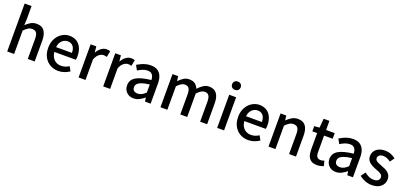

<svg xmlns="http://www.w3.org/2000/svg" viewBox="28 -1891 6335 3000"><g transform="rotate(20 3196.0 -391.5)"><path d="M87 0V-797H202V-586L197 -477Q233 -513 276 -538.5Q319 -564 375 -564Q463 -564 503.5 -507.5Q544 -451 544 -346V0H429V-332Q429 -403 407 -433.5Q385 -464 336 -464Q298 -464 268.5 -445.5Q239 -427 202 -390V0Z M938 14Q863 14 802 -20.5Q741 -55 705 -119.5Q669 -184 669 -275Q669 -342 690 -395.5Q711 -449 747 -486.5Q783 -524 828 -544Q873 -564 920 -564Q993 -564 1043 -531.5Q1093 -499 1119 -440.5Q1145 -382 1145 -304Q1145 -287 1143.5 -271.5Q1142 -256 1139 -245H782Q787 -193 809.5 -155.5Q832 -118 868.5 -97.5Q905 -77 952 -77Q989 -77 1021 -88Q1053 -99 1083 -118L1123 -45Q1085 -20 1038.5 -3Q992 14 938 14ZM781 -325H1045Q1045 -395 1013.5 -434Q982 -473 922 -473Q888 -473 858 -456Q828 -439 807.5 -406Q787 -373 781 -325Z M1274 0V-551H1368L1378 -452H1380Q1410 -505 1451 -534.5Q1492 -564 1537 -564Q1557 -564 1571 -561Q1585 -558 1598 -553L1578 -452Q1563 -457 1551 -459Q1539 -461 1522 -461Q1489 -461 1452 -434.5Q1415 -408 1389 -342V0Z M1683 0V-551H1777L1787 -452H1789Q1819 -505 1860 -534.5Q1901 -564 1946 -564Q1966 -564 1980 -561Q1994 -558 2007 -553L1987 -452Q1972 -457 1960 -459Q1948 -461 1931 -461Q1898 -461 1861 -434.5Q1824 -408 1798 -342V0Z M2190 14Q2143 14 2106.5 -6Q2070 -26 2049 -62Q2028 -98 2028 -146Q2028 -235 2106.5 -283.5Q2185 -332 2357 -351Q2356 -383 2347 -410Q2338 -437 2315.5 -453.5Q2293 -470 2252 -470Q2209 -470 2169 -453Q2129 -436 2093 -414L2050 -492Q2079 -510 2114 -526.5Q2149 -543 2189 -553.5Q2229 -564 2272 -564Q2341 -564 2385 -536.5Q2429 -509 2450.5 -457Q2472 -405 2472 -331V0H2378L2369 -63H2365Q2328 -31 2284 -8.5Q2240 14 2190 14ZM2225 -78Q2261 -78 2292 -94.5Q2323 -111 2357 -143V-277Q2276 -268 2228 -250.5Q2180 -233 2159.5 -209.5Q2139 -186 2139 -155Q2139 -114 2164 -96Q2189 -78 2225 -78Z M2635 0V-551H2729L2739 -473H2741Q2777 -511 2818.5 -537.5Q2860 -564 2912 -564Q2973 -564 3009 -537.5Q3045 -511 3063 -463Q3104 -507 3147.5 -535.5Q3191 -564 3242 -564Q3328 -564 3369.5 -507.5Q3411 -451 3411 -346V0H3295V-332Q3295 -403 3273 -433.5Q3251 -464 3204 -464Q3176 -464 3145.5 -446Q3115 -428 3080 -390V0H2965V-332Q2965 -403 2943 -433.5Q2921 -464 2873 -464Q2846 -464 2815 -446Q2784 -428 2750 -390V0Z M3578 0V-551H3693V0ZM3636 -653Q3603 -653 3583.5 -672Q3564 -691 3564 -723Q3564 -753 3583.5 -772Q3603 -791 3636 -791Q3667 -791 3687 -772Q3707 -753 3707 -723Q3707 -691 3687 -672Q3667 -653 3636 -653Z M4096 14Q4021 14 3960 -20.5Q3899 -55 3863 -119.5Q3827 -184 3827 -275Q3827 -342 3848 -395.5Q3869 -449 3905 -486.5Q3941 -524 3986 -544Q4031 -564 4078 -564Q4151 -564 4201 -531.5Q4251 -499 4277 -440.5Q4303 -382 4303 -304Q4303 -287 4301.5 -271.5Q4300 -256 4297 -245H3940Q3945 -193 3967.5 -155.5Q3990 -118 4026.5 -97.5Q4063 -77 4110 -77Q4147 -77 4179 -88Q4211 -99 4241 -118L4281 -45Q4243 -20 4196.5 -3Q4150 14 4096 14ZM3939 -325H4203Q4203 -395 4171.5 -434Q4140 -473 4080 -473Q4046 -473 4016 -456Q3986 -439 3965.5 -406Q3945 -373 3939 -325Z M4432 0V-551H4526L4536 -474H4538Q4576 -511 4620 -537.5Q4664 -564 4720 -564Q4808 -564 4848.5 -507.5Q4889 -451 4889 -346V0H4774V-332Q4774 -403 4752 -433.5Q4730 -464 4681 -464Q4643 -464 4613.5 -445.5Q4584 -427 4547 -390V0Z M5241 14Q5179 14 5142.5 -10.5Q5106 -35 5090 -78.5Q5074 -122 5074 -180V-458H4994V-544L5080 -551L5093 -703H5189V-551H5332V-458H5189V-179Q5189 -130 5208 -104.5Q5227 -79 5270 -79Q5284 -79 5300 -83Q5316 -87 5328 -92L5349 -7Q5327 0 5299.5 7Q5272 14 5241 14Z M5554 14Q5507 14 5470.5 -6Q5434 -26 5413 -62Q5392 -98 5392 -146Q5392 -235 5470.5 -283.5Q5549 -332 5721 -351Q5720 -383 5711 -410Q5702 -437 5679.5 -453.5Q5657 -470 5616 -470Q5573 -470 5533 -453Q5493 -436 5457 -414L5414 -492Q5443 -510 5478 -526.5Q5513 -543 5553 -553.5Q5593 -564 5636 -564Q5705 -564 5749 -536.5Q5793 -509 5814.5 -457Q5836 -405 5836 -331V0H5742L5733 -63H5729Q5692 -31 5648 -8.5Q5604 14 5554 14ZM5589 -78Q5625 -78 5656 -94.5Q5687 -111 5721 -143V-277Q5640 -268 5592 -250.5Q5544 -233 5523.5 -209.5Q5503 -186 5503 -155Q5503 -114 5528 -96Q5553 -78 5589 -78Z M6148 14Q6092 14 6036.5 -8Q5981 -30 5941 -63L5996 -138Q6032 -109 6069.5 -91.5Q6107 -74 6151 -74Q6200 -74 6223.5 -95.5Q6247 -117 6247 -148Q6247 -173 6229.5 -190Q6212 -207 6184 -219.5Q6156 -232 6126 -243Q6089 -257 6053.5 -276.5Q6018 -296 5995 -326.5Q5972 -357 5972 -403Q5972 -450 5995.5 -486Q6019 -522 6063 -543Q6107 -564 6168 -564Q6223 -564 6268.5 -545Q6314 -526 6346 -499L6293 -428Q6264 -449 6234 -462.5Q6204 -476 6171 -476Q6125 -476 6103 -456.5Q6081 -437 6081 -408Q6081 -385 6097 -370Q6113 -355 6139.5 -344Q6166 -333 6196 -321Q6225 -311 6253.5 -297.5Q6282 -284 6305 -265.5Q6328 -247 6342.5 -220.5Q6357 -194 6357 -155Q6357 -109 6333 -70Q6309 -31 6263 -8.5Q6217 14 6148 14Z"/></g></svg>

Font: Noto Sans TC Thin Medium
Style: Regular
Weight: 500
Version: Version 2.004-H2;hotconv 1.0.118;makeotfexe 2.5.65603